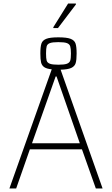

<svg xmlns="http://www.w3.org/2000/svg" viewBox="-20 -1060 631 1080"><path d="M557 0H519L441 -220H148L71 0H33L271 -670Q242 -673 228.5 -682.5Q215 -692 211 -709Q207 -726 207 -759Q207 -797 213 -815Q219 -833 240 -841.5Q261 -850 308 -850Q356 -850 377.5 -841.5Q399 -833 405 -815Q411 -797 411 -759Q411 -722 405.5 -704.5Q400 -687 381 -678Q362 -669 321 -668ZM308 -696Q342 -696 356.5 -701.5Q371 -707 375 -719Q379 -731 379 -759Q379 -787 375 -799.5Q371 -812 356.5 -817.5Q342 -823 308 -823Q275 -823 260.5 -817.5Q246 -812 242.5 -799.5Q239 -787 239 -759Q239 -731 242.5 -719Q246 -707 260.5 -701.5Q275 -696 308 -696ZM160 -254H429L298 -630H293ZM280 -902V-907L363 -1040H407V-1035L306 -902Z"/></svg>

Font: Saira Semi Condensed Thin
Style: Regular
Weight: 100
Width: 4
Designer: Hector Gatti with collaboration of the Omnibus-Type team
Foundry: Omnibus-Type
Version: Version 1.001; ttfautohint (v1.8)